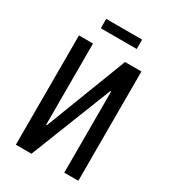

<svg xmlns="http://www.w3.org/2000/svg" viewBox="-205 -960 950 1065"><g transform="rotate(30 270.0 -427.5)"><path d="M70 0V-700H160V-180H165L365 -700H470V0H380V-520H375L170 0ZM155 -795V-855H385V-795Z"/></g></svg>

Font: Cuprum
Style: Regular
Weight: 400
Designer: Jovanny Lemonad
Foundry: Jovanny Lemonad
Version: Version 3.000